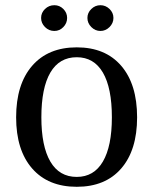

<svg xmlns="http://www.w3.org/2000/svg" viewBox="-20 -705 590 738"><path d="M42 -254Q42 -381 103.5 -452Q165 -523 275 -523Q385 -523 446 -452Q507 -381 507 -254Q507 -128 446 -57.5Q385 13 275 13Q165 13 103.5 -57.5Q42 -128 42 -254ZM410 -254Q410 -367 375.5 -426Q341 -485 275 -485Q208 -485 173.5 -426Q139 -367 139 -254Q139 -143 173.5 -84Q208 -25 275 -25Q341 -25 375.5 -84Q410 -143 410 -254ZM138 -636Q138 -656 153 -670.5Q168 -685 189 -685Q209 -685 223.5 -670.5Q238 -656 238 -636Q238 -616 223.5 -601Q209 -586 189 -586Q168 -586 153 -601Q138 -616 138 -636ZM316 -636Q316 -656 331 -670.5Q346 -685 366 -685Q386 -685 401 -670.5Q416 -656 416 -636Q416 -616 401 -601Q386 -586 366 -586Q346 -586 331 -601Q316 -616 316 -636Z"/></svg>

Font: Arima Madurai Medium
Style: Regular
Weight: 500
Designer: Joana Correia and Natanael Gama
Foundry: NDISCOVER
Version: Version 1.020